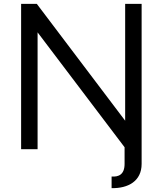

<svg xmlns="http://www.w3.org/2000/svg" viewBox="-20 -770 840 991"><path d="M711 -750H626V-147L170 -750H89V0H174V-603L623 -10V76C623 131 592 144 556 141V201C641 203 711 165 711 76Z"/></svg>

Font: Oakes
Style: Regular
Weight: 400
Designer: Samuel Oakes
Foundry: Samuel Oakes
Version: Version 1.003;PS 001.003;hotconv 1.0.88;makeotf.lib2.5.64775